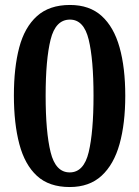

<svg xmlns="http://www.w3.org/2000/svg" viewBox="-20 -744 562 774"><path d="M261 10Q178 10 129 -35Q80 -80 58 -163Q36 -246 36 -359Q36 -471 57.5 -552.5Q79 -634 129 -679Q179 -724 262 -724Q341 -724 390 -679.5Q439 -635 462 -553Q485 -471 485 -358Q485 -246 462 -163.5Q439 -81 389.5 -35.5Q340 10 261 10ZM261 -49Q318 -49 337.5 -130.5Q357 -212 357 -358Q357 -504 337.5 -584.5Q318 -665 262 -665Q204 -665 184 -584.5Q164 -504 164 -358Q164 -212 184 -130.5Q204 -49 261 -49Z"/></svg>

Font: Noto Serif Ethiopic SemiCondensed SemiBold
Style: Regular
Weight: 600
Width: 4
Designer: Monotype Design Team
Foundry: Monotype Imaging Inc.
Version: Version 2.102; ttfautohint (v1.8.4.7-5d5b)